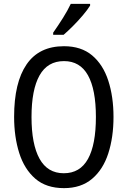

<svg xmlns="http://www.w3.org/2000/svg" viewBox="-20 -963 659 993"><path d="M567 -358Q567 -253 540 -169.5Q513 -86 456 -38Q399 10 311 10Q219 10 162.5 -39Q106 -88 79.5 -171.5Q53 -255 53 -359Q53 -536 117.5 -630Q182 -724 311 -724Q400 -724 456.5 -676.5Q513 -629 540 -546Q567 -463 567 -358ZM143 -358Q143 -217 184.5 -142Q226 -67 310 -67Q394 -67 435 -141Q476 -215 476 -358Q476 -500 435 -573.5Q394 -647 311 -647Q226 -647 184.5 -573Q143 -499 143 -358ZM446 -934Q433 -913 409 -884.5Q385 -856 357.5 -828.5Q330 -801 309 -783H255V-794Q281 -831 305.5 -870Q330 -909 346 -943H446Z"/></svg>

Font: Noto Sans Malayalam Condensed
Style: Regular
Weight: 400
Width: 3
Designer: Jelle Bosma - Monotype Design Team
Foundry: Monotype Imaging Inc.
Version: Version 2.104; ttfautohint (v1.8.4.7-5d5b)